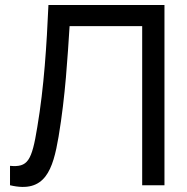

<svg xmlns="http://www.w3.org/2000/svg" viewBox="-20 -740 747 767"><path d="M20 0C160.5 33.5 191.5 -62 214 -194C241.5 -358 250 -513 258 -635.5H548V0H637V-720H173.5C166.5 -562 156 -391.5 129 -232.5C107 -96 90.5 -71 20 -77.5Z"/></svg>

Font: Hauora Medium
Style: Regular
Weight: 500
Designer: Wayne Shih
Foundry: WCYS
Version: Version 1.001;hotconv 1.0.109;makeotfexe 2.5.65596